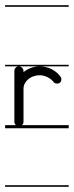

<svg xmlns="http://www.w3.org/2000/svg" viewBox="-22 -483 284 735"><path d="M-2.5 226V232H241V226ZM-2.5 -235V-229H50H130C106 -229 84 -220 68 -207V-211C68 -216 66 -220 63 -223C59 -227 55 -229 50 -229C40 -229 33 -221 33 -211V-17C33 -12.1 35 -7.3 38.9 -4H-2.5V8H241V-4H62.1C66 -7.3 68 -12.1 68 -17V-143C68 -172 96 -195 130 -195C151 -195 173 -183 183 -169C186 -165 191 -163 197 -163C200 -163 204 -164 207 -166C211 -169 213 -174 213 -180C213 -183 212 -186 210 -189C193 -213 163 -229 130 -229H241V-235ZM-2.5 -463V-457H241V-463Z"/></svg>

Font: LetsTraceRuled
Style: Medium
Weight: 500
Version: Version 003.000